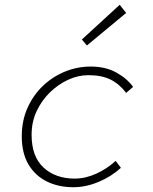

<svg xmlns="http://www.w3.org/2000/svg" viewBox="-20 -770 640 802"><path d="M287 12Q224 12 175.5 -12Q127 -36 99 -83Q71 -130 71 -201Q71 -266 95 -319.5Q119 -373 159.5 -411.5Q200 -450 251.5 -471Q303 -492 359 -492Q421 -492 466 -467Q511 -442 536 -407L507 -382Q479 -419 442 -437.5Q405 -456 349 -456Q306 -456 264 -436.5Q222 -417 187.5 -383Q153 -349 132.5 -304.5Q112 -260 112 -207Q112 -116 162 -70Q212 -24 292 -24Q337 -24 382 -44.5Q427 -65 463 -98L485 -69Q446 -33 392.5 -10.5Q339 12 287 12ZM343 -580 322 -605 480 -750 507 -716Z"/></svg>

Font: Source Code Pro ExtraLight Light
Style: Italic
Weight: 300
Italic angle: -11°
Monospace: yes
Version: Version 1.016;hotconv 1.0.116;makeotfexe 2.5.65601